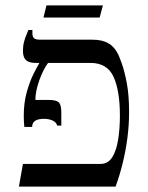

<svg xmlns="http://www.w3.org/2000/svg" viewBox="-20 -691 548 711"><path d="M50 0 65 -84H352Q380 -84 395.5 -108.5Q411 -133 417.5 -174Q424 -215 424 -263Q424 -355 400.5 -406.5Q377 -458 315 -458H114Q96 -458 85.5 -462.5Q75 -467 70 -477Q65 -487 65 -503Q65 -521 69 -536Q73 -551 78 -562.5Q83 -574 85 -580H100V-568Q100 -555 106 -549.5Q112 -544 129 -544H323Q358 -544 381 -531Q404 -518 418 -489Q422 -481 431.5 -454.5Q441 -428 449.5 -383.5Q458 -339 458 -276Q458 -229 452 -182Q446 -135 435 -89.5Q424 -44 408 0ZM70 -221Q69 -232 68.5 -242.5Q68 -253 68 -263Q68 -310 79 -349.5Q90 -389 104 -417Q118 -445 125 -456V-486H158V-458Q140 -434 125.5 -393.5Q111 -353 111 -321H160Q188 -321 197.5 -312Q207 -303 207 -275V-226H192Q188 -239 174 -245Q160 -251 143 -251Q99 -251 99 -221ZM141 -626 152 -671H361L349 -626Z"/></svg>

Font: Frank Ruhl Libre Light
Style: Regular
Weight: 300
Designer: Yanek Iontef
Foundry: Fontef
Version: Version 6.003;gftools[0.9.30]